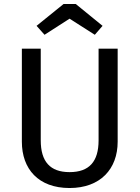

<svg xmlns="http://www.w3.org/2000/svg" viewBox="-20 -934 702 966"><path d="M572 -689H476V-228C476 -121 429 -68 330 -68C232 -68 185 -121 185 -228V-689H90V-221C90 -84 173 12 330 12C485 12 572 -84 572 -221ZM204 -759 330 -840 457 -759 496 -804 361 -914H300L164 -804Z"/></svg>

Font: Fira Math
Style: Regular
Weight: 400
Designer: Xiangdong Zeng
Foundry: Xiangdong Zeng
Version: Version 0.3.4